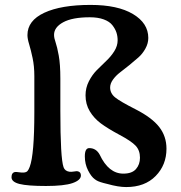

<svg xmlns="http://www.w3.org/2000/svg" viewBox="-20 -757 745 789"><path d="M389.6 -121.6Q426.3 -43.5 486.8 -43.5Q522.5 -43.5 538.8 -62.3Q555.2 -81.1 555.2 -108.9Q555.2 -139.2 537.4 -158.2Q519.5 -177.2 471.7 -202.6Q422.4 -229 394.3 -250Q366.2 -271 348.9 -299.8Q331.5 -328.6 331.5 -365.2Q331.5 -396 345.2 -422.9Q358.9 -449.7 378.2 -469.2Q397.5 -488.8 416.7 -506.8Q436 -524.9 449.7 -546.6Q463.4 -568.4 463.4 -591.3Q463.4 -608.4 458.5 -623.3Q453.6 -638.2 441.9 -653.3Q430.2 -668.5 406.5 -677.2Q382.8 -686 349.1 -686Q277.3 -686 239.7 -665.5Q202.1 -645 202.1 -613.8Q202.1 -600.6 208.5 -582.8Q214.8 -564.9 221.4 -528.8Q228 -492.7 228 -434.1V-301.8Q228 -106.4 241.2 -69.8Q246.6 -54.2 265.1 -51.3Q272.9 -50.3 284.2 -52.2Q295.4 -54.2 299.3 -53.2Q312.5 -50.3 312.5 -36.1Q312.5 -16.6 278.1 -4.6Q243.7 7.3 168.9 7.3Q93.3 7.3 60.3 -1Q27.3 -9.3 27.3 -28.8Q27.3 -47.9 42.5 -50.3Q46.4 -50.8 57.9 -49.1Q69.3 -47.4 77.1 -47.9Q88.4 -48.8 93 -54.2Q97.7 -59.6 102.1 -71.3Q121.1 -121.6 121.1 -295.4V-444.3Q121.1 -484.9 114 -518.3Q106.9 -551.8 99.9 -574.7Q92.8 -597.7 92.8 -612.8Q92.8 -672.4 162.1 -704.6Q231.4 -736.8 352.1 -736.8Q463.9 -736.8 526.6 -699.2Q589.4 -661.6 589.4 -601.1Q589.4 -578.6 577.6 -557.4Q565.9 -536.1 548.6 -520.8Q531.2 -505.4 511 -489Q490.7 -472.7 473.4 -459.5Q456.1 -446.3 444.3 -429.9Q432.6 -413.6 432.6 -397.5Q432.6 -373.5 452.9 -356.9Q473.1 -340.3 537.6 -307.6Q604.5 -273.4 634.3 -235.1Q664.1 -196.8 664.1 -146Q664.1 -79.1 619.6 -33.7Q575.2 11.7 498.5 11.7Q466.3 11.7 421.4 -1Q387.2 -8.8 376 -16.1Q372.6 -18.1 369.6 -20.5Q355 -30.8 341.8 -56.9Q328.6 -83 328.6 -114.3Q328.6 -148.4 346.7 -148.4Q375 -148.4 389.6 -121.6Z"/></svg>

Font: Cooper* SemiBold
Style: Regular
Weight: 600
Designer: Owen Earl
Foundry: indestructible type*
Version: Version 0.001